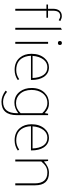

<svg xmlns="http://www.w3.org/2000/svg" viewBox="870 -1556 876 2657"><g transform="rotate(90 1308.5 -227.0)"><path d="M42 -453H101V-523Q101 -580 128 -612Q155 -644 204 -644Q232 -644 271 -623L259 -601Q226 -622 203 -622Q128 -622 128 -525V-453H225V-431H128V0H101V-431H42ZM391 -645V0H364V-630Z M586 -454V0H559V-454ZM547 -617Q547 -645 575 -645Q602 -645 602 -617Q602 -590 575 -590Q547 -590 547 -617Z M1086 -217H751Q753 -175 763 -143Q804 -13 949 -13Q1017 -13 1075 -54L1088 -35Q1025 9 946 9Q837 9 777 -63Q724 -126 724 -225Q724 -335 784 -405Q836 -466 911 -466Q997 -466 1045 -393Q1086 -328 1086 -225ZM753 -239H1059Q1056 -332 1018 -389Q981 -444 910 -444Q847 -444 805 -392Q759 -333 753 -239Z M1545 -408 1553 -454H1573V-24Q1573 191 1387 191Q1310 191 1234 134L1250 114Q1316 169 1388 169Q1546 169 1546 -24V-42Q1478 12 1401 12Q1304 12 1247 -64Q1197 -129 1197 -227Q1197 -340 1264 -407Q1322 -466 1410 -466Q1449 -466 1477.5 -454Q1506 -442 1545 -408ZM1546 -74V-373Q1481 -444 1405 -444Q1319 -444 1268 -375Q1224 -315 1224 -225Q1224 -122 1281 -63Q1331 -10 1407 -10Q1485 -10 1546 -74Z M2061 -217H1726Q1728 -175 1738 -143Q1779 -13 1924 -13Q1992 -13 2050 -54L2063 -35Q2000 9 1921 9Q1812 9 1752 -63Q1699 -126 1699 -225Q1699 -335 1759 -405Q1811 -466 1886 -466Q1972 -466 2020 -393Q2061 -328 2061 -225ZM1728 -239H2034Q2031 -332 1993 -389Q1956 -444 1885 -444Q1822 -444 1780 -392Q1734 -333 1728 -239Z M2544 0H2517V-268Q2517 -444 2367 -444Q2322 -444 2288 -425.5Q2254 -407 2214 -360V0H2187V-454H2207L2214 -396Q2288 -466 2371 -466Q2544 -466 2544 -273Z"/></g></svg>

Font: Tajawal ExtraLight
Style: Regular
Weight: 275
Designer: Boutros Fonts
Foundry: Created by Boutros International 2017
Version: Version 1.700